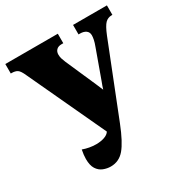

<svg xmlns="http://www.w3.org/2000/svg" viewBox="-168 -843 936 982"><g transform="rotate(-30 300.0 -352.0)"><path d="M206 10Q184 10 162.5 1.5Q141 -7 127.5 -28Q114 -49 114 -87Q114 -110 120 -140Q159 -126 198 -126Q224 -126 245.5 -133Q267 -140 277 -155L65 -610Q51 -642 38.5 -650Q26 -658 5 -658H0V-714H310V-658H300Q280 -658 269.5 -647.5Q259 -637 259 -620Q259 -607 262.5 -595.5Q266 -584 272 -570L351 -390Q361 -368 368 -350Q374 -370 382 -390L443 -559Q451 -580 454 -595Q457 -610 457 -620Q457 -639 443.5 -648.5Q430 -658 409 -658H400V-714H600V-658H595Q573 -658 557.5 -642.5Q542 -627 523 -580L356 -158Q320 -67 287.5 -28.5Q255 10 206 10Z"/></g></svg>

Font: Noto Serif ExtraCondensed Black
Style: Regular
Weight: 900
Width: 2
Designer: Monotype Design Team
Foundry: Monotype Imaging Inc.
Version: Version 2.015; ttfautohint (v1.8.4.7-5d5b)